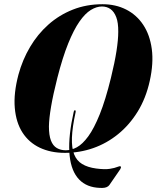

<svg xmlns="http://www.w3.org/2000/svg" viewBox="-20 -732 760 932"><path d="M338 -190Q339 -193.5 340.5 -195.5Q342 -197.5 344.5 -196.5Q347 -196 347.5 -193.8Q348 -191.5 347 -187.5Q331 -114 329.2 -64Q327.5 -14 339.8 17Q352 48 378.8 64.2Q405.5 80.5 447 86Q488.5 91.5 513.2 87.5Q538 83.5 550 78.2Q562 73 565.5 76Q568 77.5 567.2 81Q566.5 84.5 564 89L511 166Q506.5 172.5 498 176.2Q489.5 180 477.5 180.2Q465.5 180.5 450 179Q389 172.5 355 128.8Q321 85 316.5 5Q312 -75 338 -190ZM477.5 -711.5Q541.5 -711.5 592.2 -685.8Q643 -660 675.2 -611.5Q707.5 -563 716.8 -494.2Q726 -425.5 707 -339.5Q688.5 -255.5 648.5 -190.5Q608.5 -125.5 553.2 -80.8Q498 -36 432.2 -13Q366.5 10 295 10Q226 10 173.2 -15Q120.5 -40 89.2 -88.5Q58 -137 51.8 -207.8Q45.5 -278.5 69.5 -369.5Q89 -441.5 125.8 -503.8Q162.5 -566 214.8 -612.5Q267 -659 333.2 -685.2Q399.5 -711.5 477.5 -711.5ZM299.5 -2.5Q326 -2.5 353.2 -17.2Q380.5 -32 408.5 -70.2Q436.5 -108.5 464.2 -177.2Q492 -246 518.5 -354Q537 -429.5 545.5 -484.5Q554 -539.5 554 -577.5Q554.5 -622 544.2 -648.8Q534 -675.5 516.2 -688Q498.5 -700.5 475 -700.5Q448.5 -700.5 420.8 -683.5Q393 -666.5 365.5 -627Q338 -587.5 311 -520.8Q284 -454 258.5 -354.5Q237.5 -271.5 227.8 -213.8Q218 -156 217.5 -118Q217.5 -75.5 227.2 -50Q237 -24.5 255.8 -13.5Q274.5 -2.5 299.5 -2.5Z"/></svg>

Font: Fraunces 120pt
Style: Bold Italic
Weight: 700
Italic angle: -16°
Version: Version 1.000;[b76b70a41]